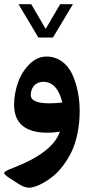

<svg xmlns="http://www.w3.org/2000/svg" viewBox="-25 -627 438 912"><path d="M226.6 -448.7 321.3 -606.9H260.7L191.9 -489.7L123.5 -606.9H63L157.2 -448.7ZM259.3 -1.5C236.8 65.4 161.6 123 33.7 171.9C4.9 183.1 -4.9 188.5 -4.9 194.8C-4.9 197.8 -2.4 204.6 23.4 221.2L69.8 250.5C85 259.8 99.6 264.6 113.8 264.6C136.2 264.6 181.2 247.6 229.5 208C260.3 182.6 291.5 141.6 314.9 93.8C337.9 45.9 353.5 -23.4 353.5 -99.1C353.5 -164.1 341.3 -224.1 317.9 -274.9C293.9 -325.7 250.5 -358.4 196.3 -358.4C166.5 -358.4 139.6 -346.7 115.7 -322.8C91.3 -298.8 72.8 -269.5 60.5 -234.9C48.3 -200.2 42 -165.5 42 -129.9C42 -43 92.8 1.5 194.8 3.4H200.2C219.2 3.4 238.8 2 259.3 -1.5ZM121.1 -176.3C121.6 -213.9 146 -238.3 180.7 -238.3C225.1 -238.3 254.9 -205.6 271 -140.1C249.5 -137.7 229 -136.2 209.5 -136.2C150.4 -136.2 121.1 -149.4 121.1 -176.3Z"/></svg>

Font: Sahel SemiBold
Style: Bold
Weight: 600
Foundry: Saber Rastikerdar (saber.rastikerdar@gmail.com)
Version: Version 3.4.0